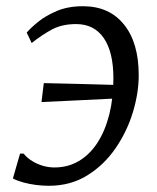

<svg xmlns="http://www.w3.org/2000/svg" viewBox="-20 -588 504 618"><path d="M247 -568Q331.5 -568 379 -509.2Q426.5 -450.5 426.5 -346Q426.5 -289 407.8 -227Q389 -165 352.2 -111.2Q315.5 -57.5 261.5 -23.8Q207.5 10 137 10Q116.5 10 95.2 7.2Q74 4.5 55 -0.8Q36 -6 21.5 -13.5L44.5 -93.5H56Q67.5 -79.5 83.8 -69.5Q100 -59.5 118.5 -54.2Q137 -49 155 -49Q199 -49 234 -69.8Q269 -90.5 293.8 -128.8Q318.5 -167 331.8 -219.8Q345 -272.5 345 -336Q345 -420.5 314 -465.5Q283 -510.5 225 -510.5Q180 -510.5 148 -493.5Q116 -476.5 82 -449.5L66 -483Q78 -497.5 102.5 -517.5Q127 -537.5 163.2 -552.8Q199.5 -568 247 -568ZM113.5 -259.5 121 -320.5Q180 -319 236 -317.8Q292 -316.5 357.5 -314.5L353 -271Q293.5 -268 233.8 -265.2Q174 -262.5 113.5 -259.5Z"/></svg>

Font: Merriweather 7pt Light
Style: Italic
Weight: 300
Italic angle: -7.8°
Designer: Eben Sorkin
Foundry: Eben Sorkin
Version: Version 2.200;gftools[0.9.31]